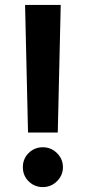

<svg xmlns="http://www.w3.org/2000/svg" viewBox="-20 -750 349 781"><path d="M94 -211 82 -730H227L215 -211ZM96 -13Q73 -36 73 -70Q73 -104 96 -127Q120 -151 154 -151Q188 -151 212 -127Q236 -103 236 -70Q236 -37 212 -13Q188 11 154 11Q120 11 96 -13Z"/></svg>

Font: Sinter Bold
Style: Regular
Weight: 700
Foundry: Adobe & rsms
Version: Version 1.000